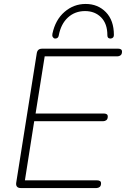

<svg xmlns="http://www.w3.org/2000/svg" viewBox="-20 -951 637 971"><path d="M85 0Q72 0 66 -7Q60 -14 62 -27L166 -682Q168 -694 175 -699.5Q182 -705 193 -705H576Q586 -705 591.5 -701.5Q597 -698 597 -690Q597 -677 590 -671.5Q583 -666 574 -666H206L160 -377H504Q514 -377 519.5 -373.5Q525 -370 525 -362Q525 -349 518 -343.5Q511 -338 502 -338H153L106 -39H470Q480 -39 485.5 -35.5Q491 -32 491 -24Q491 -11 484 -5.5Q477 0 468 0ZM258 -756Q251 -757 247 -763.5Q243 -770 245 -780Q260 -851 306.5 -891Q353 -931 413 -931Q475 -931 515.5 -889.5Q556 -848 556 -774Q556 -766 552 -761.5Q548 -757 540 -756Q535 -756 531 -757.5Q527 -759 525 -763Q523 -767 523 -773Q523 -831 491.5 -863Q460 -895 410 -895Q359 -895 323.5 -862.5Q288 -830 277 -771Q276 -766 273.5 -762.5Q271 -759 267 -757.5Q263 -756 258 -756Z"/></svg>

Font: Nunito ExtraLight ExtraLight
Style: Italic
Weight: 250
Italic angle: -9°
Version: Version 3.602